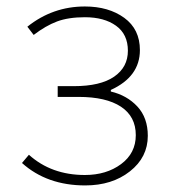

<svg xmlns="http://www.w3.org/2000/svg" viewBox="-20 -560 524 593"><path d="M243.2 12.7Q125 12.7 47.9 -56.6L69.3 -82Q138.7 -19.5 242.2 -19.5Q308.6 -19.5 354 -53.2Q399.4 -86.9 399.4 -142.6Q399.4 -200.2 353.5 -230.5Q307.6 -260.7 222.7 -260.7H158.2V-293.9H208Q290 -293.9 332.5 -323.2Q375 -352.5 375 -403.3Q375 -454.1 338.4 -480.5Q301.8 -506.8 242.2 -506.8Q191.4 -506.8 156.2 -493.7Q121.1 -480.5 84 -452.1L64.5 -477.5Q142.6 -540 242.2 -540Q315.4 -540 363.8 -504.9Q412.1 -469.7 412.1 -405.3Q412.1 -323.2 322.3 -282.2V-277.3Q372.1 -265.6 404.3 -231Q436.5 -196.3 436.5 -140.6Q436.5 -74.2 381.3 -30.8Q326.2 12.7 243.2 12.7Z"/></svg>

Font: Gen Shin Gothic ExtraLight
Style: Regular
Weight: 100
Designer: [Source Han Sans]
Ryoko NISHIZUKA  (kana & ideographs); Paul D. Hunt (Latin, Greek & Cyrillic); Wenlong ZHANG  (bopomofo
Version: Version 1.002.20150607